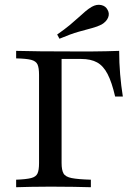

<svg xmlns="http://www.w3.org/2000/svg" viewBox="-20 -784 559 804"><path d="M47.6 0V-31.5Q89.5 -33.1 110.1 -38.3Q130.6 -43.5 137.1 -57.7Q143.5 -71.8 143.5 -100.8V-470.2Q143.5 -500 137.1 -514.1Q130.6 -528.2 110.1 -533.5Q89.5 -538.7 47.6 -539.5V-571Q127.4 -568.5 300.8 -568.5Q331.5 -568.5 362.9 -568.5Q394.4 -568.5 424.2 -569.4Q454 -570.2 479 -571Q479 -521 483.1 -473Q487.1 -425 494.4 -379.8H462.1Q448.4 -439.5 430.6 -473.8Q412.9 -508.1 386.7 -522.6Q360.5 -537.1 320.2 -537.1H237.9V-101.6Q237.9 -71.8 246 -57.7Q254 -43.5 280.2 -38.3Q306.5 -33.1 360.5 -31.5V0Q329.8 -0.8 289.1 -1.6Q248.4 -2.4 191.9 -2.4Q144.4 -2.4 109.3 -1.6Q74.2 -0.8 47.6 0ZM229 -621.8 219.4 -639.5Q250.8 -661.3 272.6 -679.4Q294.4 -697.6 309.7 -711.7Q325 -725.8 337.9 -736.7Q350.8 -747.6 364.5 -755.6Q384.7 -766.9 403.6 -762.9Q422.6 -758.9 430.6 -742.7Q439.5 -727.4 432.7 -710.5Q425.8 -693.5 405.6 -681.5Q388.7 -672.6 365.7 -666.5Q342.7 -660.5 309.7 -651.2Q276.6 -641.9 229 -621.8Z"/></svg>

Font: Playfair 12pt Medium
Style: Regular
Weight: 500
Designer: Claus Eggers Sørensen
Foundry: Claus Eggers Sørensen
Version: Version 2.000;gftools[0.9.28]